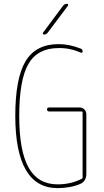

<svg xmlns="http://www.w3.org/2000/svg" viewBox="-20 -970 540 1000"><path d="M209 -790Q205.1 -790 203.6 -793.5Q202.1 -796.9 204.1 -799.8L308.6 -940.4Q316.4 -950.2 329.1 -950.2Q333 -950.2 334.5 -946.8Q335.9 -943.4 334 -940.4L228.5 -799.8Q220.7 -790 209 -790ZM280.3 9.8Q60.5 9.8 59.6 -365.2Q59.6 -562.5 113.3 -651.4Q167 -740.2 285.2 -740.2Q341.8 -740.2 400.4 -716.8Q410.2 -713.9 410.2 -702.1Q410.2 -692.4 400.4 -696.3Q343.8 -720.7 285.2 -719.7Q175.8 -719.7 127.9 -636.7Q80.1 -553.7 80.1 -365.2Q80.1 -184.6 128.9 -97.2Q177.7 -9.8 280.3 -9.8Q349.6 -9.8 406.2 -39.1Q410.2 -40 410.2 -45.9V-384.8Q410.2 -389.6 405.3 -389.6H235.4Q225.6 -389.6 225.1 -399.9Q224.6 -410.2 235.4 -410.2H394.5Q409.2 -410.2 419.4 -399.9Q429.7 -389.6 429.7 -375V-65.4Q429.7 -27.3 399.4 -12.7Q346.7 9.8 280.3 9.8Z"/></svg>

Font: Rounded-X Mgen+ 1mn thin
Style: Regular
Weight: 100
Designer: [Source Han Sans]
Ryoko NISHIZUKA  (kana & ideographs); Paul D. Hunt (Latin, Greek & Cyrillic); Wenlong ZHANG  (bopomofo
Version: Version 1.059.20150602